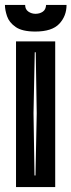

<svg xmlns="http://www.w3.org/2000/svg" viewBox="-40 -759 290 779"><path d="M25 0V-591H184V0ZM100 -47H104L109 -300L105 -547H101L96 -300ZM103 -631Q50 -631 23.5 -649.5Q-3 -668 -11.5 -693.5Q-20 -719 -20 -739H62Q62 -721 75 -712Q88 -703 104 -703Q121 -703 133.5 -711.5Q146 -720 147 -739H230Q230 -694 200.5 -662.5Q171 -631 103 -631Z"/></svg>

Font: Alumni Sans Inline One
Style: Regular
Weight: 400
Designer: Robert E. Leuschke
Foundry: Robert E. Leuschke
Version: Version 1.100; ttfautohint (v1.8.3)